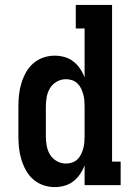

<svg xmlns="http://www.w3.org/2000/svg" viewBox="-20 -755 540 783"><path d="M203 8Q179 8 156 0Q133 -8 115 -24Q97 -40 85.5 -61Q74 -82 67 -105Q60 -128 57.5 -152Q55 -176 55 -200V-320Q55 -344 57.5 -368Q60 -392 67 -415Q74 -438 85.5 -459Q97 -480 115 -496Q133 -512 156 -520Q179 -528 203 -528Q223 -528 243 -522.5Q263 -517 279 -504.5Q295 -492 306.5 -475Q318 -458 325 -439V-639H289V-735H437V-96H472V0H325V-81Q318 -62 306.5 -45Q295 -28 279 -15.5Q263 -3 243 2.5Q223 8 203 8ZM249 -88Q262 -88 274 -92Q286 -96 295.5 -105Q305 -114 310.5 -125.5Q316 -137 319.5 -149.5Q323 -162 324 -174.5Q325 -187 325 -200V-320Q325 -333 324 -345.5Q323 -358 319.5 -370.5Q316 -383 310.5 -394.5Q305 -406 295.5 -415Q286 -424 274 -428Q262 -432 249 -432Q229 -432 211.5 -422Q194 -412 184 -395.5Q174 -379 170.5 -359.5Q167 -340 167 -320V-200Q167 -180 170.5 -160.5Q174 -141 184 -124.5Q194 -108 211.5 -98Q229 -88 249 -88Z"/></svg>

Font: Iosevka Gothic
Style: Bold
Weight: 700
Monospace: yes
Designer: Belleve Invis
Foundry: Belleve Invis
Version: Version 15.5.1; ttfautohint (v1.8.4)